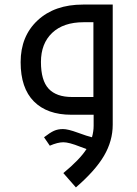

<svg xmlns="http://www.w3.org/2000/svg" viewBox="-20 -505 601 845"><path d="M391.1 -78.1V-407.2H348.1Q259.3 -407.2 209.7 -360.4Q160.2 -313.5 160.2 -232.2Q160.2 -150.9 194.1 -114.5Q228 -78.1 296.9 -78.1ZM384.8 99.1Q392.1 72.8 392.1 48.8V0H293.9Q187.5 0 129.2 -58.6Q70.8 -117.2 70.8 -231.4Q70.8 -345.7 145.5 -415.3Q220.2 -484.9 345.2 -484.9H476.1V43.9Q476.1 115.2 437.7 180.7Q399.4 246.1 314 319.8L258.8 256.8Q331.5 196.8 360.8 150.9L332.5 140.6Q283.7 121.1 258.8 121.1Q233.9 121.1 199.2 136.2L173.8 99.1Q200.2 78.6 217.5 70.8Q234.9 63 257.1 63Q279.3 63 322.3 78.9Q365.2 94.7 384.8 99.1Z"/></svg>

Font: DroidArabicKufi
Style: Regular
Weight: 400
Designer: Pascal Zoghbi
Foundry: Ascender Corporation
Version: Version 1.00